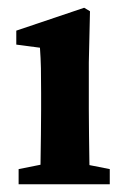

<svg xmlns="http://www.w3.org/2000/svg" viewBox="-20 -475 325 495"><path d="M83 0Q84 -21 84.5 -55.5Q85 -90 85.5 -127.5Q86 -165 86 -193V-236Q86 -274 85.5 -299Q85 -324 83 -352L22 -360V-396L197 -455L212 -446L209 -314V-193Q209 -165 209.5 -127.5Q210 -90 210.5 -55.5Q211 -21 212 0ZM28 0V-39L118 -57H172L263 -39V0Z"/></svg>

Font: Lisu Bosa Black
Style: Regular
Weight: 900
Designer: David Morse, Annie Olsen, Victor Gaultney, Frank Grießhammer (Latin)
Foundry: SIL International
Version: Version 2.000